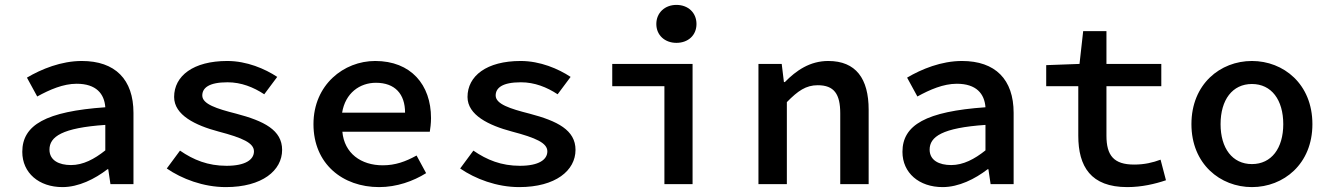

<svg xmlns="http://www.w3.org/2000/svg" viewBox="-20 -752 5431 784"><path d="M71 -132C71 -46 139 12 235 12C301 12 367 -21 419 -61H422L431 0H525V-291C525 -428 450 -503 314 -503C230 -503 149 -470 90 -435L132 -358C183 -386 238 -410 293 -410C373 -410 406 -369 410 -314C168 -297 71 -242 71 -132ZM182 -141C182 -194 234 -230 410 -242V-138C365 -102 319 -78 270 -78C221 -78 182 -97 182 -141Z M661 -64C722 -22 810 12 902 12C1051 12 1132 -56 1132 -140C1132 -221 1058 -258 944 -288C865 -308 806 -327 806 -362C806 -393 833 -416 909 -416C965 -416 1015 -396 1059 -367L1112 -438C1062 -471 988 -503 908 -503C769 -503 691 -442 691 -356C691 -282 778 -240 872 -215C971 -189 1017 -168 1017 -134C1017 -100 982 -75 905 -75C829 -75 770 -99 715 -137Z M1260 -245C1260 -83 1379 12 1528 12C1600 12 1667 -12 1720 -45L1681 -117C1636 -92 1594 -77 1543 -77C1454 -77 1386 -126 1378 -214H1735C1737 -226 1740 -248 1740 -270C1740 -406 1658 -503 1512 -503C1384 -503 1260 -406 1260 -245ZM1377 -292C1390 -372 1449 -414 1515 -414C1593 -414 1634 -368 1634 -292Z M1859 -64C1920 -22 2008 12 2100 12C2249 12 2330 -56 2330 -140C2330 -221 2256 -258 2142 -288C2063 -308 2004 -327 2004 -362C2004 -393 2031 -416 2107 -416C2163 -416 2213 -396 2257 -367L2310 -438C2260 -471 2186 -503 2106 -503C1967 -503 1889 -442 1889 -356C1889 -282 1976 -240 2070 -215C2169 -189 2215 -168 2215 -134C2215 -100 2180 -75 2103 -75C2027 -75 1968 -99 1913 -137Z M2480 -400H2693V0H2808V-491H2480ZM2742 -577C2790 -577 2824 -608 2824 -654C2824 -700 2790 -732 2742 -732C2695 -732 2660 -700 2660 -654C2660 -608 2695 -577 2742 -577Z M3077 0H3193V-335C3238 -381 3271 -404 3319 -404C3386 -404 3411 -368 3411 -289V0H3527V-304C3527 -431 3475 -503 3362 -503C3287 -503 3231 -464 3185 -417H3181L3172 -491H3077Z M3665 -132C3665 -46 3733 12 3829 12C3895 12 3961 -21 4013 -61H4016L4025 0H4119V-291C4119 -428 4044 -503 3908 -503C3824 -503 3743 -470 3684 -435L3726 -358C3777 -386 3832 -410 3887 -410C3967 -410 4000 -369 4004 -314C3762 -297 3665 -242 3665 -132ZM3776 -141C3776 -194 3828 -230 4004 -242V-138C3959 -102 3913 -78 3864 -78C3815 -78 3776 -97 3776 -141Z M4383 -198C4383 -72 4434 12 4583 12C4642 12 4697 -1 4741 -16L4719 -100C4687 -88 4653 -80 4611 -80C4528 -80 4498 -117 4498 -198V-400H4722V-491H4498V-625H4403L4388 -491L4252 -486V-400H4383Z M4845 -245C4845 -82 4963 12 5092 12C5221 12 5339 -82 5339 -245C5339 -409 5221 -503 5092 -503C4963 -503 4845 -409 4845 -245ZM4964 -245C4964 -344 5012 -409 5092 -409C5172 -409 5220 -344 5220 -245C5220 -147 5172 -82 5092 -82C5012 -82 4964 -147 4964 -245Z"/></svg>

Font: Source Code Pro Semibold
Style: Regular
Weight: 600
Monospace: yes
Designer: Paul D. Hunt
Foundry: Adobe Systems Incorporated
Version: Version 1.017;PS 1.000;hotconv 1.0.70;makeotf.lib2.5.5900